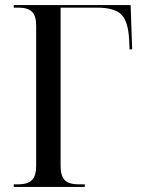

<svg xmlns="http://www.w3.org/2000/svg" viewBox="-20 -734 577 754"><path d="M34 0V-10H51Q88 -10 105 -26.5Q122 -43 122 -82V-634Q122 -672 105.5 -688Q89 -704 53 -704H34V-714H493L499 -540H489L487 -581Q483 -651 456 -677.5Q429 -704 361 -704H218V-82Q218 -43 234.5 -26.5Q251 -10 289 -10H313V0Z"/></svg>

Font: Noto Serif Display SemiCondensed
Style: Regular
Weight: 400
Width: 4
Designer: Monotype Design Team
Foundry: Monotype Imaging Inc.
Version: Version 2.009